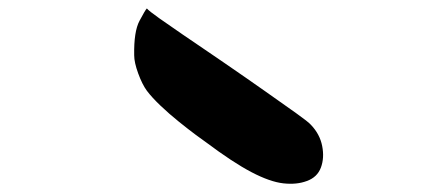

<svg xmlns="http://www.w3.org/2000/svg" viewBox="-20 -622 1040 455"><path d="M513 -472Q564 -437 608 -406Q652 -375 681.5 -354Q711 -333 717 -326Q738 -304 743.5 -276Q749 -248 740.5 -225Q732 -202 707 -193Q683 -184 651.5 -187.5Q620 -191 576 -214Q532 -237 468 -285Q462 -289 444.5 -302Q427 -315 404 -333.5Q381 -352 360.5 -371.5Q340 -391 328 -407Q317 -422 307.5 -448Q298 -474 298 -491Q297 -547 310.5 -572.5Q324 -598 328 -602Q333 -596 357 -579Q381 -562 412.5 -540.5Q444 -519 472 -500Q500 -481 513 -472Z"/></svg>

Font: Potta One
Style: Regular
Weight: 400
Designer: 108,108go
Foundry: Font Zone 108
Version: Version 1.000